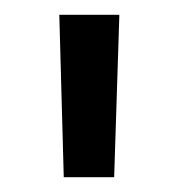

<svg xmlns="http://www.w3.org/2000/svg" viewBox="-20 -727 240 259"><path d="M60 -707H141L134 -488H66Z"/></svg>

Font: KoHo Medium
Style: Regular
Weight: 500
Version: Version 1.000; ttfautohint (v1.6)